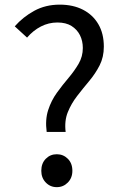

<svg xmlns="http://www.w3.org/2000/svg" viewBox="-20 -782 514 816"><path d="M178.4 -221.2Q171.4 -273.3 184.7 -314.1Q197.9 -354.8 221.9 -388Q245.9 -421.2 271.3 -451Q296.6 -480.9 314.3 -511.4Q332 -542 332 -577.9Q332 -608.2 319.8 -632.5Q307.5 -656.8 283.9 -671.6Q260.3 -686.4 224 -686.4Q186.9 -686.4 154 -669.5Q121 -652.5 95 -622.2L42.7 -670.1Q77.6 -709.8 125.6 -736.1Q173.6 -762.3 233.8 -762.3Q290.7 -762.3 332.8 -740.6Q374.9 -718.9 398.1 -679Q421.3 -639.2 421.3 -583.8Q421.3 -539.4 403.4 -504.2Q385.5 -469.1 359.2 -437.8Q333 -406.5 308.1 -374.4Q283.2 -342.3 268.2 -305.4Q253.2 -268.5 259 -221.2ZM221.3 13.4Q193.6 13.4 174.6 -6.3Q155.5 -26 155.5 -56.1Q155.5 -87.9 174.6 -107.2Q193.6 -126.5 221.3 -126.5Q249 -126.5 268.3 -107.2Q287.6 -87.9 287.6 -56.1Q287.6 -26 268.3 -6.3Q249 13.4 221.3 13.4Z"/></svg>

Font: Noto Sans TC Thin
Style: Regular
Weight: 100
Designer: Ryoko NISHIZUKA 西塚涼子 (kana, bopomofo & ideographs); Paul D. Hunt (Latin, Greek & Cyrillic); Sandoll Communications 산돌커뮤니
Foundry: Adobe
Version: Version 2.004-H2;hotconv 1.0.118;makeotfexe 2.5.65603